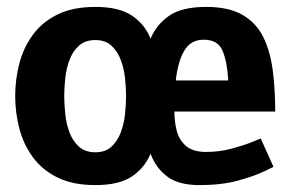

<svg xmlns="http://www.w3.org/2000/svg" viewBox="-20 -528 841 556"><path d="M256 -87Q285 -87 302.5 -103Q320 -119 329.5 -144Q339 -169 342 -197.5Q345 -226 345 -250Q345 -274 342 -302Q339 -330 329.5 -355Q320 -380 302.5 -396Q285 -412 256 -412Q227 -412 209 -396Q191 -380 181.5 -355Q172 -330 169 -302Q166 -274 166 -250Q166 -226 169 -197.5Q172 -169 181.5 -144Q191 -119 209 -103Q227 -87 256 -87ZM256 8Q191 8 146.5 -14Q102 -36 75 -73Q48 -110 36 -156Q24 -202 24 -250Q24 -298 36 -344Q48 -390 75 -427Q102 -464 146.5 -486Q191 -508 256 -508Q325 -508 362.5 -482.5Q400 -457 416 -416Q433 -457 470 -482.5Q507 -508 577 -508Q643 -508 683 -484.5Q723 -461 743 -419.5Q763 -378 770 -323Q777 -268 777 -205H485Q485 -175 492 -148.5Q499 -122 519 -105Q539 -88 577 -88Q616 -88 652.5 -98Q689 -108 712 -117.5Q735 -127 735 -127L772 -45Q772 -45 745.5 -32Q719 -19 671 -5.5Q623 8 557 8Q497 8 464 -17Q431 -42 416 -83Q399 -42 362 -17Q325 8 256 8ZM570 -413Q532 -413 513.5 -381Q495 -349 489 -295H641Q638 -349 624.5 -381Q611 -413 570 -413Z"/></svg>

Font: Epunda Sans
Style: Bold
Weight: 700
Designer: Simon Atzbach
Foundry: typofactur
Version: Version 2.204; ttfautohint (v1.8.4.7-5d5b)